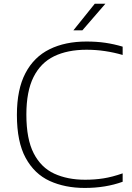

<svg xmlns="http://www.w3.org/2000/svg" viewBox="-20 -964 682 994"><path d="M419 9Q316.5 9 237.2 -27.2Q158 -63.5 112.8 -146.5Q67.5 -229.5 67.5 -369Q67.5 -501.5 111.8 -585.5Q156 -669.5 236.8 -709.2Q317.5 -749 427.5 -749Q480.5 -749 525 -742.5Q569.5 -736 615 -722.5V-679.5Q570.5 -692.5 523.5 -699.5Q476.5 -706.5 428 -706.5Q330 -706.5 260.2 -672.8Q190.5 -639 153.5 -565Q116.5 -491 116.5 -371Q116.5 -244 154.5 -170.2Q192.5 -96.5 261 -65Q329.5 -33.5 420.5 -33.5Q470 -33.5 515.2 -40.5Q560.5 -47.5 615 -66.5V-23Q526.5 9 419 9ZM360 -807 470.5 -944.5H525.5L406.5 -807Z"/></svg>

Font: Encode Sans Exp XLt
Style: Regular
Weight: 200
Width: 7
Designer: Multiple Designers
Foundry: Impallari Type
Version: Version 3.002; ttfautohint (v1.8.3) -l 8 -r 50 -G 200 -x 14 